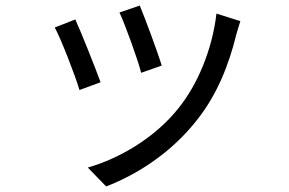

<svg xmlns="http://www.w3.org/2000/svg" viewBox="-20 -596 1040 691"><path d="M483 -576 410 -551C431 -506 477 -379 488 -334L562 -360C549 -404 500 -536 483 -576ZM759 -547C744 -419 692 -292 621 -205C539 -102 412 -26 296 7L362 75C474 32 596 -46 688 -163C760 -253 803 -360 830 -470C834 -483 838 -499 845 -520ZM251 -526 177 -497C197 -462 251 -324 266 -272L342 -300C323 -352 271 -483 251 -526Z"/></svg>

Font: Noto Sans CJK SC Regular
Style: Regular
Weight: 400
Designer: Ryoko NISHIZUKA (kana & ideographs); Paul D. Hunt (Latin, Greek & Cyrillic); Wenlong ZHANG (bopomofo); Sandoll Communica
Foundry: Adobe Systems Incorporated
Version: Version 1.004;PS 1.004;hotconv 1.0.82;makeotf.lib2.5.63406